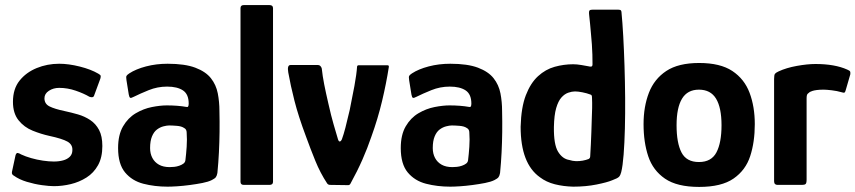

<svg xmlns="http://www.w3.org/2000/svg" viewBox="-20 -728 3368 756"><path d="M41 -116Q44 -127 50.5 -125.5Q57 -124 63 -120Q80 -112 102.5 -105.5Q125 -99 149 -95.5Q173 -92 192 -92Q212 -92 228.5 -96.5Q245 -101 255 -111Q265 -121 265 -137Q266 -159 245.5 -170.5Q225 -182 174 -193Q142 -200 108.5 -213.5Q75 -227 53 -254.5Q31 -282 31 -327Q31 -378 57 -410.5Q83 -443 124.5 -460Q166 -477 213 -477Q250 -477 294 -466Q338 -455 367 -438Q376 -433 376.5 -429Q377 -425 375 -418L351 -353Q348 -341 332 -347Q310 -360 278 -371Q246 -382 213 -382Q190 -382 172.5 -370.5Q155 -359 155 -341Q155 -319 175 -309Q195 -299 233 -291Q261 -285 287 -277.5Q313 -270 335 -255.5Q357 -241 370 -216.5Q383 -192 383 -153Q383 -108 366 -77.5Q349 -47 320.5 -29Q292 -11 258.5 -3Q225 5 192 5Q174 5 145 1Q116 -3 86 -12Q56 -21 35 -36Q31 -38 28.5 -41.5Q26 -45 27 -51Z M640 7Q589 7 544.5 -4.5Q500 -16 472.5 -49Q445 -82 445 -145Q445 -197 464.5 -230.5Q484 -264 514.5 -282Q545 -300 578 -306.5Q611 -313 637 -313Q658 -313 677.5 -311.5Q697 -310 714 -307Q723 -304 723 -320Q723 -357 700.5 -372Q678 -387 638 -387Q600 -387 565.5 -373Q531 -359 507 -347Q496 -341 492.5 -343Q489 -345 487 -356L478 -412Q476 -425 478 -429Q480 -433 489 -439Q515 -456 555 -466.5Q595 -477 640 -477Q708 -477 749 -461.5Q790 -446 810.5 -420Q831 -394 837.5 -360.5Q844 -327 844 -291Q845 -249 844.5 -208.5Q844 -168 842 -128Q840 -88 836 -47Q834 -36 830 -30.5Q826 -25 814 -19Q800 -12 777 -7.5Q754 -3 727.5 0.5Q701 4 678 5.5Q655 7 640 7ZM648 -70Q656 -70 666 -71Q676 -72 686 -75.5Q696 -79 702.5 -84Q709 -89 710 -97Q713 -121 715 -150Q717 -179 715 -206Q715 -219 705 -224Q695 -231 676.5 -232.5Q658 -234 646 -234Q637 -234 623.5 -230.5Q610 -227 598 -218Q586 -209 578.5 -191Q571 -173 571 -145Q571 -123 580 -106Q589 -89 606 -79.5Q623 -70 648 -70Z M927 -12V-696Q927 -708 940 -708H1041Q1055 -708 1055 -696V-12Q1055 0 1041 0H940Q927 0 927 -12Z M1280 0Q1272 0 1268 -6Q1241 -47 1221.5 -95Q1202 -143 1185 -190Q1155 -270 1139.5 -331Q1124 -392 1115 -443Q1110 -472 1124 -472H1231Q1238 -472 1242 -467.5Q1246 -463 1247 -458Q1250 -429 1256.5 -396Q1263 -363 1273 -320Q1284 -271 1293.5 -238.5Q1303 -206 1311 -179Q1314 -170 1318.5 -171Q1323 -172 1326 -179Q1333 -198 1340 -225Q1347 -252 1357 -295Q1367 -343 1375.5 -389.5Q1384 -436 1386 -466Q1387 -471 1392 -471H1506Q1512 -471 1511 -464Q1501 -400 1484.5 -330.5Q1468 -261 1442 -189Q1427 -145 1407 -99.5Q1387 -54 1360 -5Q1357 1 1351 1Z M1753 7Q1702 7 1657.5 -4.5Q1613 -16 1585.5 -49Q1558 -82 1558 -145Q1558 -197 1577.5 -230.5Q1597 -264 1627.5 -282Q1658 -300 1691 -306.5Q1724 -313 1750 -313Q1771 -313 1790.5 -311.5Q1810 -310 1827 -307Q1836 -304 1836 -320Q1836 -357 1813.5 -372Q1791 -387 1751 -387Q1713 -387 1678.5 -373Q1644 -359 1620 -347Q1609 -341 1605.5 -343Q1602 -345 1600 -356L1591 -412Q1589 -425 1591 -429Q1593 -433 1602 -439Q1628 -456 1668 -466.5Q1708 -477 1753 -477Q1821 -477 1862 -461.5Q1903 -446 1923.5 -420Q1944 -394 1950.5 -360.5Q1957 -327 1957 -291Q1958 -249 1957.5 -208.5Q1957 -168 1955 -128Q1953 -88 1949 -47Q1947 -36 1943 -30.5Q1939 -25 1927 -19Q1913 -12 1890 -7.5Q1867 -3 1840.5 0.5Q1814 4 1791 5.5Q1768 7 1753 7ZM1761 -70Q1769 -70 1779 -71Q1789 -72 1799 -75.5Q1809 -79 1815.5 -84Q1822 -89 1823 -97Q1826 -121 1828 -150Q1830 -179 1828 -206Q1828 -219 1818 -224Q1808 -231 1789.5 -232.5Q1771 -234 1759 -234Q1750 -234 1736.5 -230.5Q1723 -227 1711 -218Q1699 -209 1691.5 -191Q1684 -173 1684 -145Q1684 -123 1693 -106Q1702 -89 1719 -79.5Q1736 -70 1761 -70Z M2030 -229Q2032 -305 2050.5 -353Q2069 -401 2098.5 -428Q2128 -455 2164 -465Q2200 -475 2237 -475Q2251 -475 2269 -472Q2287 -469 2297 -467Q2304 -465 2308.5 -466Q2313 -467 2313 -475Q2313 -493 2312.5 -513Q2312 -533 2310.5 -553.5Q2309 -574 2307 -594.5Q2305 -615 2303.5 -633.5Q2302 -652 2300 -667Q2298 -684 2301.5 -687Q2305 -690 2314 -690H2410Q2417 -690 2421.5 -689Q2426 -688 2427 -681Q2431 -640 2434 -585.5Q2437 -531 2439 -468.5Q2441 -406 2441.5 -343Q2442 -280 2440.5 -222Q2439 -164 2435.5 -119Q2432 -74 2426 -50Q2423 -38 2417.5 -32Q2412 -26 2390 -18Q2371 -10 2329 -1.5Q2287 7 2237 7Q2198 6 2164.5 -2.5Q2131 -11 2106 -30Q2068 -57 2049 -106.5Q2030 -156 2030 -229ZM2161 -228Q2160 -159 2177.5 -130.5Q2195 -102 2222 -98Q2234 -94 2247.5 -93.5Q2261 -93 2274.5 -95.5Q2288 -98 2298 -102Q2301 -104 2302.5 -106.5Q2304 -109 2304 -114Q2305 -136 2306.5 -160Q2308 -184 2308.5 -208Q2309 -232 2310 -256Q2311 -280 2311.5 -302Q2312 -324 2311 -343Q2311 -350 2309.5 -352.5Q2308 -355 2304 -356Q2291 -361 2273.5 -364.5Q2256 -368 2244 -368Q2232 -368 2217.5 -363Q2203 -358 2190.5 -344Q2178 -330 2170 -302.5Q2162 -275 2161 -228Z M2733 8Q2646 8 2598.5 -24.5Q2551 -57 2532.5 -112.5Q2514 -168 2514 -239Q2514 -308 2535 -362.5Q2556 -417 2603.5 -448.5Q2651 -480 2733 -480Q2816 -480 2863.5 -448.5Q2911 -417 2931.5 -362.5Q2952 -308 2952 -239Q2952 -169 2934 -113.5Q2916 -58 2868.5 -25Q2821 8 2733 8ZM2732 -90Q2781 -90 2801 -128Q2821 -166 2821 -235Q2821 -304 2799.5 -339.5Q2778 -375 2732 -375Q2687 -375 2665.5 -339.5Q2644 -304 2644 -235Q2644 -165 2663.5 -127.5Q2683 -90 2732 -90Z M3191 -476Q3267 -476 3316 -454Q3326 -450 3327.5 -446Q3329 -442 3328 -435L3310 -373Q3308 -365 3305 -363.5Q3302 -362 3293 -365Q3276 -370 3255 -372.5Q3234 -375 3223 -375Q3207 -375 3196 -373.5Q3185 -372 3179 -370Q3173 -368 3169 -366Q3165 -363 3160.5 -359Q3156 -355 3156 -341V-21Q3156 -7 3152 -3.5Q3148 0 3138 0H3041Q3036 0 3032 -3Q3028 -6 3028 -17V-417Q3028 -433 3031.5 -437.5Q3035 -442 3046 -447Q3076 -461 3117.5 -468.5Q3159 -476 3191 -476Z"/></svg>

Font: Glory
Style: Bold
Weight: 700
Designer: Robert Leuschke
Foundry: Robert Leuschke
Version: Version 1.011